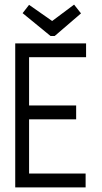

<svg xmlns="http://www.w3.org/2000/svg" viewBox="-20 -812 440 832"><path d="M46 0V-624H353V-564H106V-355H310V-295H106V-60H351V0ZM301 -792 331 -754 217 -656H199L78 -755L106 -791L206 -721Z"/></svg>

Font: Inconsolata Condensed
Style: Regular
Weight: 400
Width: 3
Monospace: yes
Designer: Raph Levien, Cyreal, Brenton Simpson
Foundry: Raph Levien, Cyreal, Google
Version: Version 3.000; ttfautohint (v1.8.2.53-6de2)